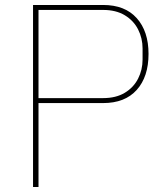

<svg xmlns="http://www.w3.org/2000/svg" viewBox="-20 -753 664 773"><path d="M135 0H113V-733H395Q483 -733 530.5 -680Q578 -627 578 -536Q578 -444 530.5 -391Q483 -338 395 -338H135ZM135 -713V-358H395Q447 -358 482.5 -379.5Q518 -401 536 -436.5Q554 -472 554 -513V-558Q554 -599 536 -634.5Q518 -670 482.5 -691.5Q447 -713 395 -713Z"/></svg>

Font: IBM Plex Sans JP Thin
Style: Regular
Weight: 100
Designer: Mike Abbink; Paul van der Laan; Pieter van Rosmalen; Wujin Sim; Yejin Wi; Jinhee Kim; Boomi Park; Yona Kim; Kichan Ma
Foundry: Sandoll Inc.
Version: Version 1.001